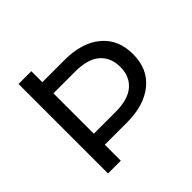

<svg xmlns="http://www.w3.org/2000/svg" viewBox="-170 -881 1062 1062"><g transform="rotate(-45 361.0 -350.0)"><path d="M205 0H105V-700H205V-614H378Q514 -614 592 -549Q670 -484 670 -369Q670 -253 591 -189Q512 -125 378 -125H205ZM375 -211Q473 -211 521.5 -253Q570 -295 570 -369Q570 -443 521.5 -485Q473 -527 375 -527H205V-211Z"/></g></svg>

Font: Argentum Novus
Style: Regular
Weight: 400
Designer: Julieta Ulanovsky
Foundry: Julieta Ulanovsky
Version: Version 7.20;July 27, 2021;FontCreator 13.0.0.2683 64-bit